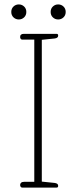

<svg xmlns="http://www.w3.org/2000/svg" viewBox="-20 -848 348 868"><path d="M31 -794Q31 -809 41 -818.5Q51 -828 65 -828Q79 -828 89 -818.5Q99 -809 99 -794Q99 -779 89 -769.5Q79 -760 65 -760Q51 -760 41 -769.5Q31 -779 31 -794ZM209 -794Q209 -809 219 -818.5Q229 -828 243 -828Q257 -828 267 -818.5Q277 -809 277 -794Q277 -779 267 -769.5Q257 -760 243 -760Q229 -760 219 -769.5Q209 -779 209 -794ZM71 -12Q71 -18 75.5 -22Q80 -26 89 -26H135V-669H80Q76 -669 73.5 -672.5Q71 -676 71 -681Q71 -695 88 -695H236Q243 -695 243 -687Q243 -676 227 -674L169 -668V-27L227 -21Q243 -19 243 -8Q243 0 236 0H80Q76 0 73.5 -3.5Q71 -7 71 -12Z"/></svg>

Font: Maitree ExtraLight
Style: Regular
Weight: 275
Designer: CadsonDemak Team
Foundry: CadsonDemak
Version: Version 1.003